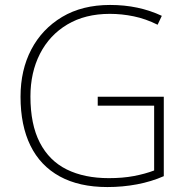

<svg xmlns="http://www.w3.org/2000/svg" viewBox="-20 -746 762 776"><path d="M375 -355H642V-34Q592 -12 534 -1Q476 10 414 10Q300 10 221.5 -33Q143 -76 103 -157.5Q63 -239 63 -355Q63 -463 106.5 -546Q150 -629 231 -677.5Q312 -726 425 -726Q483 -726 535 -715Q587 -704 634 -682L617 -646Q569 -670 520.5 -680Q472 -690 424 -690Q324 -690 252 -647Q180 -604 141.5 -528.5Q103 -453 103 -356Q103 -243 141 -169.5Q179 -96 250 -61Q321 -26 420 -26Q476 -26 521 -34.5Q566 -43 603 -57V-319H375Z"/></svg>

Font: Noto Sans Hebrew ExtraLight
Style: Regular
Weight: 250
Designer: Monotype Design Team
Foundry: Monotype Imaging Inc.
Version: Version 2.003